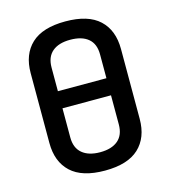

<svg xmlns="http://www.w3.org/2000/svg" viewBox="-106 -781 781 879"><g transform="rotate(-15 284.0 -341.5)"><path d="M284 -695Q392 -695 445 -645.5Q498 -596 498 -507V-176Q498 -87 445 -37.5Q392 12 284 12Q176 12 123 -37.5Q70 -87 70 -176V-507Q70 -596 123 -645.5Q176 -695 284 -695ZM284 -608Q229 -608 199 -582.5Q169 -557 169 -507V-395H399V-508Q399 -558 369 -583Q339 -608 284 -608ZM284 -75Q339 -75 369 -100.5Q399 -126 399 -176V-314H169V-176Q169 -126 199.5 -100.5Q230 -75 284 -75Z"/></g></svg>

Font: Sofia Sans SemiBold
Style: Regular
Weight: 600
Designer: Botio Nikoltchev, Ani Petrova
Foundry: lettersoup
Version: Version 4.101; ttfautohint (v1.8.4.7-5d5b)